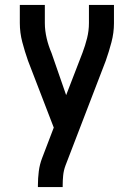

<svg xmlns="http://www.w3.org/2000/svg" viewBox="-20 -755 540 775"><path d="M133 0V-7Q133 -35 136.5 -63Q140 -91 150 -117L197 -240L93 -510Q80 -547 70 -585Q60 -623 60 -662V-735H161V-662Q161 -646 163 -630.5Q165 -615 168.5 -600Q172 -585 177 -570Q182 -555 188 -541L247 -371L313 -542Q324 -571 331.5 -601Q339 -631 339 -662V-735H440V-661Q440 -623 430 -585Q420 -547 407 -510L244 -86Q237 -67 235 -47Q233 -27 233 -7V0Z"/></svg>

Font: Iosevka Curly Semibold
Style: Regular
Weight: 600
Monospace: yes
Designer: Belleve Invis
Foundry: Belleve Invis
Version: Version 22.1.2; ttfautohint (v1.8.4)